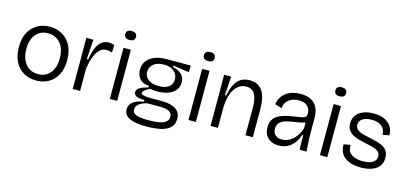

<svg xmlns="http://www.w3.org/2000/svg" viewBox="-71 -1195 3951 1865"><g transform="rotate(15 1905.0 -262.5)"><path d="M295 13Q223 13 168 -19Q113 -51 81.5 -112Q50 -173 50 -259Q50 -349 83 -408Q116 -467 170.5 -497Q225 -527 292 -527Q361 -527 416.5 -495.5Q472 -464 504.5 -403.5Q537 -343 537 -255Q537 -167 505 -107.5Q473 -48 418.5 -17.5Q364 13 295 13ZM297 -52Q348 -52 385 -76.5Q422 -101 442.5 -146Q463 -191 463 -253Q463 -317 442 -363.5Q421 -410 382.5 -435.5Q344 -461 291 -461Q241 -461 203.5 -437Q166 -413 145.5 -368.5Q125 -324 125 -261Q125 -164 171.5 -108Q218 -52 297 -52Z M661 0V-274L660 -514H731L718 -316H732Q741 -380 760 -427Q779 -474 810 -500.5Q841 -527 885 -527Q897 -527 911 -524.5Q925 -522 941 -516L937 -440Q922 -445 908 -448Q894 -451 881 -451Q840 -451 811 -421.5Q782 -392 763.5 -342Q745 -292 735 -228V0Z M1034 0V-514H1108V0ZM1070 -602Q1043 -602 1029.5 -613.5Q1016 -625 1016 -647Q1016 -669 1029.5 -680.5Q1043 -692 1070 -692Q1097 -692 1110.5 -680.5Q1124 -669 1124 -647Q1124 -625 1110.5 -613.5Q1097 -602 1070 -602Z M1448 167Q1365 167 1314.5 154Q1264 141 1240.5 116Q1217 91 1217 56Q1217 11 1252.5 -18.5Q1288 -48 1362 -60V-76Q1307 -76 1280.5 -89Q1254 -102 1254 -127Q1254 -154 1280.5 -171.5Q1307 -189 1368 -205V-221Q1306 -223 1274.5 -259.5Q1243 -296 1243 -351Q1243 -402 1270.5 -439Q1298 -476 1348.5 -496Q1399 -516 1467 -516H1709V-449L1548 -473V-457Q1606 -445 1636.5 -414Q1667 -383 1667 -334Q1667 -291 1642.5 -258Q1618 -225 1570.5 -207Q1523 -189 1453 -189Q1438 -189 1423 -190.5Q1408 -192 1387 -196Q1353 -179 1335.5 -164Q1318 -149 1318 -138Q1318 -126 1333.5 -120Q1349 -114 1372.5 -112Q1396 -110 1416 -110H1536Q1554 -110 1584 -106.5Q1614 -103 1644.5 -90.5Q1675 -78 1696 -52Q1717 -26 1717 20Q1717 72 1685.5 104.5Q1654 137 1594.5 152Q1535 167 1448 167ZM1444 103Q1515 103 1560 94Q1605 85 1626 66Q1647 47 1647 18Q1647 -9 1632.5 -23.5Q1618 -38 1596.5 -44.5Q1575 -51 1552.5 -52Q1530 -53 1512 -53H1395Q1334 -36 1311 -13.5Q1288 9 1288 35Q1288 65 1309.5 79.5Q1331 94 1366.5 98.5Q1402 103 1444 103ZM1460 -243Q1525 -243 1560.5 -270.5Q1596 -298 1596 -345Q1596 -394 1559.5 -426Q1523 -458 1456 -458Q1389 -458 1352.5 -427Q1316 -396 1316 -349Q1316 -317 1333 -293.5Q1350 -270 1382 -256.5Q1414 -243 1460 -243Z M1825 0V-514H1899V0ZM1861 -602Q1834 -602 1820.5 -613.5Q1807 -625 1807 -647Q1807 -669 1820.5 -680.5Q1834 -692 1861 -692Q1888 -692 1901.5 -680.5Q1915 -669 1915 -647Q1915 -625 1901.5 -613.5Q1888 -602 1861 -602Z M2047 0V-297L2046 -514H2117L2104 -325H2118Q2130 -394 2153.5 -438.5Q2177 -483 2214 -505Q2251 -527 2301 -527Q2387 -527 2429.5 -465.5Q2472 -404 2472 -282V0H2398V-279Q2398 -371 2370 -415Q2342 -459 2285 -459Q2234 -459 2198 -426Q2162 -393 2142.5 -336Q2123 -279 2121 -206V0Z M2734 13Q2692 13 2658 -3Q2624 -19 2604 -51Q2584 -83 2584 -132Q2584 -170 2597.5 -198Q2611 -226 2639 -245.5Q2667 -265 2710.5 -278Q2754 -291 2814 -299Q2858 -305 2883.5 -310.5Q2909 -316 2919 -327Q2929 -338 2929 -361Q2929 -405 2899.5 -433.5Q2870 -462 2812 -462Q2782 -462 2751 -451.5Q2720 -441 2696.5 -415.5Q2673 -390 2668 -345L2599 -366Q2605 -405 2623 -434.5Q2641 -464 2669 -485Q2697 -506 2734 -516.5Q2771 -527 2814 -527Q2874 -527 2916 -506.5Q2958 -486 2980.5 -442.5Q3003 -399 3003 -331V-215Q3003 -182 3004 -144.5Q3005 -107 3007.5 -70Q3010 -33 3012 0H2942Q2941 -38 2940.5 -73.5Q2940 -109 2940 -145H2929Q2917 -103 2891 -67Q2865 -31 2826 -9Q2787 13 2734 13ZM2749 -51Q2775 -51 2801 -60.5Q2827 -70 2851.5 -89.5Q2876 -109 2896 -139Q2916 -169 2930 -210V-293L2958 -292Q2944 -275 2916.5 -266.5Q2889 -258 2855 -253Q2821 -248 2786.5 -242Q2752 -236 2723 -225Q2694 -214 2676 -193Q2658 -172 2658 -136Q2658 -95 2683 -73Q2708 -51 2749 -51Z M3147 0V-514H3221V0ZM3183 -602Q3156 -602 3142.5 -613.5Q3129 -625 3129 -647Q3129 -669 3142.5 -680.5Q3156 -692 3183 -692Q3210 -692 3223.5 -680.5Q3237 -669 3237 -647Q3237 -625 3223.5 -613.5Q3210 -602 3183 -602Z M3559 13Q3507 13 3465.5 1Q3424 -11 3396 -33Q3368 -55 3354.5 -88Q3341 -121 3342 -162L3409 -174Q3406 -132 3424 -105Q3442 -78 3478 -64.5Q3514 -51 3563 -51Q3627 -51 3662 -73Q3697 -95 3697 -133Q3697 -164 3677.5 -181Q3658 -198 3624.5 -208Q3591 -218 3548 -226Q3511 -234 3476 -243.5Q3441 -253 3412.5 -269Q3384 -285 3367 -311Q3350 -337 3350 -376Q3350 -423 3374 -456.5Q3398 -490 3442.5 -508.5Q3487 -527 3548 -527Q3610 -527 3654.5 -507.5Q3699 -488 3724 -450.5Q3749 -413 3749 -361L3682 -348Q3683 -387 3665.5 -412.5Q3648 -438 3617 -450.5Q3586 -463 3544 -463Q3488 -463 3454.5 -441Q3421 -419 3421 -381Q3421 -350 3441 -333Q3461 -316 3494 -306.5Q3527 -297 3568 -289Q3606 -281 3642 -271.5Q3678 -262 3706.5 -246.5Q3735 -231 3751.5 -204.5Q3768 -178 3768 -137Q3768 -88 3742 -54.5Q3716 -21 3669 -4Q3622 13 3559 13Z"/></g></svg>

Font: Bricolage Grotesque 36pt Light
Style: Regular
Weight: 300
Designer: Mathieu Triay
Foundry: Atelier Triay
Version: Version 1.001;gftools[0.9.33.dev8+g029e19f]